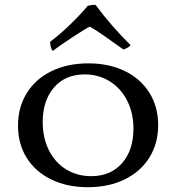

<svg xmlns="http://www.w3.org/2000/svg" viewBox="-20 -771 734 800"><path d="M55 -248Q55 -324 91.5 -383Q128 -442 194.5 -474.5Q261 -507 348 -507Q434 -507 500 -475Q566 -443 602.5 -384.5Q639 -326 639 -250Q639 -173 602.5 -114.5Q566 -56 499.5 -23.5Q433 9 346 9Q260 9 194 -23Q128 -55 91.5 -113Q55 -171 55 -248ZM536 -235Q536 -300 510 -351.5Q484 -403 437.5 -432Q391 -461 333 -461Q252 -461 205 -406.5Q158 -352 158 -263Q158 -196 184 -144.5Q210 -93 256 -65Q302 -37 360 -37Q441 -37 488.5 -91Q536 -145 536 -235ZM189 -597Q228 -626 270.5 -667Q313 -708 346 -747Q361 -751 378 -751Q443 -663 524 -583Q514 -570 494 -565L457 -591Q390 -640 354 -660Q332 -649 279 -614Q226 -579 200 -559Q194 -565 191.5 -576Q189 -587 189 -597Z"/></svg>

Font: Vollkorn SC
Style: Regular
Weight: 400
Designer: Friedrich Althausen
Foundry: Friedrich Althausen
Version: Version 4.015